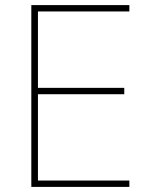

<svg xmlns="http://www.w3.org/2000/svg" viewBox="-20 -734 590 754"><path d="M488 0H103V-714H488V-689H129V-389H468V-364H129V-25H488Z"/></svg>

Font: Noto Sans Tamil Thin
Style: Regular
Weight: 100
Designer: Jelle Bosma - Monotype Design Team
Foundry: Monotype Imaging Inc.
Version: Version 2.004; ttfautohint (v1.8.4.7-5d5b)